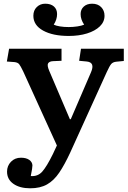

<svg xmlns="http://www.w3.org/2000/svg" viewBox="-20 -785 693 1036"><path d="M143 231Q87 231 52.5 207Q18 183 18 141Q18 110 39 88Q60 66 93 66Q121 66 137.5 77.5Q154 89 155 107Q155 115 153 127Q151 139 146 165Q184 168 208 141Q232 114 265 47L287 0L105 -400Q91 -429 83.5 -438.5Q76 -448 58 -450L17 -453L29 -522H312V-457L266 -455Q246 -454 239.5 -443Q233 -432 246 -402L357 -142H362L471 -395Q494 -448 449 -453L407 -457L417 -522H648V-456L607 -452Q589 -450 580 -439.5Q571 -429 556 -396L359 38Q329 103 300 146Q271 189 234 210Q197 231 143 231ZM351 -591Q265 -591 212.5 -620Q160 -649 160 -700Q160 -729 178.5 -747Q197 -765 224 -765Q254 -765 271 -750Q288 -735 288 -709Q288 -680 270 -652Q282 -646 303.5 -642.5Q325 -639 351 -639Q374 -639 397.5 -642.5Q421 -646 434 -652Q415 -680 415 -709Q415 -734 432 -749.5Q449 -765 477 -765Q508 -765 526 -746.5Q544 -728 544 -700Q544 -667 518.5 -642.5Q493 -618 449.5 -604.5Q406 -591 351 -591Z"/></svg>

Font: Literata 7pt SemiBold
Style: Regular
Weight: 600
Designer: Latin by Veronika Burian and Jose Scaglione. Greek by Irene Vlachou. Cyrillic by Vera Evstafieva.
Foundry: TypeTogether
Version: Version 3.002